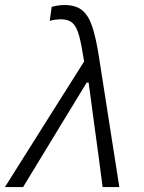

<svg xmlns="http://www.w3.org/2000/svg" viewBox="-41 -762 588 782"><path d="M-21 0Q21.5 -67.5 67.5 -140.5Q113.5 -213.5 156 -281Q191 -336 228.5 -395.8Q266 -455.5 301.5 -511.5Q291.5 -578 281.5 -615.5Q271.5 -653 254.5 -668.2Q237.5 -683.5 206 -683.5Q201 -683.5 187.5 -682.2Q174 -681 161.5 -677L169.5 -734Q182.5 -737.5 195.5 -739.5Q208.5 -741.5 222.5 -741.5Q267 -741.5 293.2 -720.5Q319.5 -699.5 334.5 -654.2Q349.5 -609 361 -537L401 -281Q411 -216.5 418.5 -169.2Q426 -122 432.2 -82Q438.5 -42 445 0H377Q368.5 -64.5 360 -129.2Q351.5 -194 342.5 -258L320 -425.5H312L209 -256.5Q168.5 -190 129.5 -125.8Q90.5 -61.5 53 0Z"/></svg>

Font: Commissioner Light
Style: Italic
Weight: 300
Italic angle: -12°
Designer: Kostas Bartsokas
Foundry: Kostas Bartsokas
Version: Version 1.000; ttfautohint (v1.8.3)